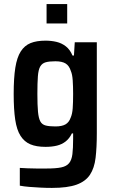

<svg xmlns="http://www.w3.org/2000/svg" viewBox="-20 -717 556 940"><path d="M234 203Q206 203 177.5 201.5Q149 200 123.5 198Q98 196 77 192V105Q95 106 115 107Q135 108 158 108Q181 108 207 108Q254 108 280 102.5Q306 97 318.5 81.5Q331 66 334.5 37.5Q338 9 338 -37V-64H332Q320 -39 301.5 -24.5Q283 -10 258.5 -4Q234 2 203 2Q158 2 128.5 -10.5Q99 -23 80.5 -52Q62 -81 54.5 -131Q47 -181 47 -257Q47 -335 55 -385.5Q63 -436 81.5 -465Q100 -494 129.5 -506Q159 -518 203 -518Q231 -518 256.5 -512Q282 -506 302.5 -490Q323 -474 335 -445H342L346 -510H454V-65Q454 5 448 55.5Q442 106 420.5 138.5Q399 171 355 187Q311 203 234 203ZM251 -98Q283 -98 300.5 -108Q318 -118 326 -141Q334 -159 336 -187.5Q338 -216 338 -257Q338 -294 336 -323.5Q334 -353 327 -369Q319 -395 301.5 -406Q284 -417 251 -417Q221 -417 203.5 -412Q186 -407 177 -391.5Q168 -376 165.5 -344Q163 -312 163 -257Q163 -202 166 -170Q169 -138 177.5 -122.5Q186 -107 204 -102.5Q222 -98 251 -98ZM208 -602V-697H309V-602Z"/></svg>

Font: Saira SemiCondensed SemiBold
Style: Regular
Weight: 600
Width: 4
Designer: Hector Gatti with collaboration of the Omnibus-Type team
Foundry: Omnibus-Type
Version: Version 1.101